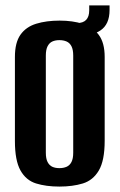

<svg xmlns="http://www.w3.org/2000/svg" viewBox="-20 -676 441 708"><path d="M199 12Q150 12 113 0.5Q76 -11 55.5 -47.5Q35 -84 35 -156V-466Q35 -519 55.5 -548Q76 -577 113.5 -588.5Q151 -600 200 -600Q248 -600 285.5 -588Q323 -576 344.5 -547Q366 -518 366 -466V-157Q366 -84 344.5 -47.5Q323 -11 285.5 0.5Q248 12 199 12ZM199 -56Q214 -56 225.5 -61Q237 -66 243.5 -78.5Q250 -91 250 -113V-471Q250 -493 243.5 -505.5Q237 -518 225.5 -523Q214 -528 199 -528Q184 -528 173 -523Q162 -518 155.5 -505.5Q149 -493 149 -471V-113Q149 -91 155.5 -78.5Q162 -66 173 -61Q184 -56 199 -56ZM248 -541 247 -591H264Q309 -591 309 -638V-656H384V-639Q384 -586 350 -563.5Q316 -541 248 -541Z"/></svg>

Font: Alumni Sans
Style: Bold
Weight: 700
Designer: Robert E. Leuschke
Foundry: Robert E. Leuschke
Version: Version 1.018